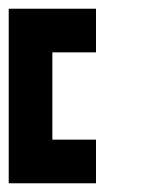

<svg xmlns="http://www.w3.org/2000/svg" viewBox="-20 -420 340 440"><path d="M200 -300V-400H0V0H200V-100H100V-300Z"/></svg>

Font: Broadcast
Style: Regular
Weight: 400
Designer: Mıchael Chrıstophersson
Foundry: Aeriform
Version: Version 1.000;PS 001.000;hotconv 1.0.88;makeotf.lib2.5.64775